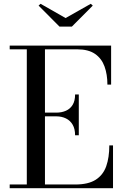

<svg xmlns="http://www.w3.org/2000/svg" viewBox="-20 -990 658 1010"><path d="M31 0V-19.5H121V-730.5H31V-750H564.5V-545H545Q545 -598.5 529.8 -640.5Q514.5 -682.5 479.8 -706.5Q445 -730.5 386.5 -730.5H216.5V-19.5H376Q444.5 -19.5 483.5 -44.5Q522.5 -69.5 538.8 -115.5Q555 -161.5 555 -225H574.5V0ZM375 -278.5Q375 -312 362.2 -334Q349.5 -356 327 -367Q304.5 -378 276 -378H192.5V-397.5H276Q304.5 -397.5 327 -407.5Q349.5 -417.5 362.2 -438.5Q375 -459.5 375 -493H394.5V-278.5ZM293 -850 183 -960.5 193.5 -970 325 -895 457.5 -970 468 -960.5 358 -850Z"/></svg>

Font: Bodoni Moda SC
Style: Regular
Weight: 400
Designer: Owen Earl
Foundry: indestructible type
Version: Version 2.005